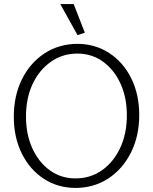

<svg xmlns="http://www.w3.org/2000/svg" viewBox="-20 -912 753 946"><path d="M354 14Q265 14 196 -31Q127 -76 87.5 -155.5Q48 -235 48 -337Q48 -440 88 -521Q128 -602 198.5 -648.5Q269 -695 360 -696Q448 -696 517.5 -651Q587 -606 626.5 -526.5Q666 -447 666 -345Q666 -242 625.5 -161Q585 -80 515 -33.5Q445 13 354 14ZM352 -33Q426 -33 483 -73.5Q540 -114 572.5 -184Q605 -254 605 -344Q605 -432 573.5 -500.5Q542 -569 487 -608.5Q432 -648 361 -648Q288 -648 230.5 -607.5Q173 -567 140.5 -497.5Q108 -428 108 -338Q108 -250 139.5 -181Q171 -112 226 -72.5Q281 -33 352 -33ZM362 -739 398 -751 343 -892H277Z"/></svg>

Font: Catamaran Thin ExtraLight
Style: Regular
Weight: 250
Version: Version 2.000